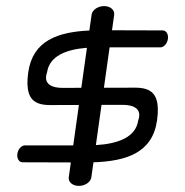

<svg xmlns="http://www.w3.org/2000/svg" viewBox="-20 -610 608 630"><path d="M265.3 -453.2C259.8 -414.4 253.4 -368.7 246.8 -321.9C208.7 -321.7 186.7 -321.6 186.7 -321.6C111.3 -321.4 134.2 -370.9 134.4 -372.3C142.1 -426.7 197.8 -447.9 265.3 -453.2ZM294.6 -133.9 313.1 -265.8C356.1 -265.9 381.1 -266.1 381.3 -266C456.7 -266.1 433.8 -216.7 433.6 -215.3C425.6 -158.7 365.7 -138.1 294.6 -133.9ZM354.7 -562C356.4 -577 342.5 -590 321.6 -590C300.7 -590 282.7 -577 280.6 -562C280.6 -562 277.8 -542 273.2 -509.9C169.6 -505 87.3 -476.9 72.6 -372.3C55.8 -253 123.6 -265.5 178.8 -265.5C200.1 -265.5 220.3 -265.5 238.9 -265.5C232.2 -218.1 225.8 -171.9 220.3 -133C144.4 -133 61.9 -133 61.9 -133C50.7 -133 39.2 -120.9 37 -105.3C34.8 -89.6 42.8 -77.5 54.1 -77.5C54.1 -77.5 116.1 -77.1 212.5 -77C208.2 -46.6 205.6 -28 205.6 -28C203.5 -13.2 217.8 0 238.7 0C259.6 0 277.6 -13 279.7 -28L286.6 -77.4C394.1 -81.2 480.3 -108 495.4 -215.3C512.2 -334.6 444.4 -322.1 389.2 -322.1C364.8 -322.1 341.9 -322.1 321 -322.1L339.6 -454.6C417.6 -454.6 506.1 -454.6 506.1 -454.6C517.3 -454.6 528.8 -466.7 531 -482.4C533.2 -498 525.2 -510.2 513.9 -510.2C513.9 -510.2 448.5 -510.6 347.5 -510.7Z"/></svg>

Font: Hi.
Style: Regular
Weight: 400
Designer: Mew Too, Robert Jablonski
Foundry: Cannot Into Space Fonts
Version: Version 1.996